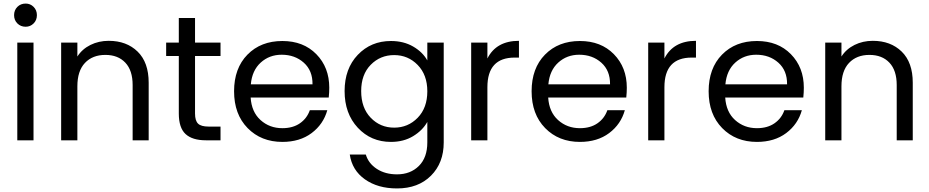

<svg xmlns="http://www.w3.org/2000/svg" viewBox="-20 -787 5212 1077"><path d="M77 0V-548H168V0ZM124 -637Q96 -637 77.5 -655.5Q59 -674 59 -702Q59 -730 77.5 -748.5Q96 -767 124 -767Q150 -767 168.5 -748.5Q187 -730 187 -702Q187 -674 168.5 -655.5Q150 -637 124 -637Z M724 0V-310Q724 -392 683 -435.5Q642 -479 571 -479Q499 -479 456.5 -434Q414 -389 414 -303V0H323V-548H414V-470Q441 -512 487.5 -535Q534 -558 590 -558Q690 -558 752 -497.5Q814 -437 814 -323V0Z M983 -150V-473H912V-548H983V-686H1074V-548H1217V-473H1074V-150Q1074 -110 1091 -93.5Q1108 -77 1150 -77H1217V0H1135Q1059 0 1021 -35Q983 -70 983 -150Z M1560 -480Q1491 -480 1442.5 -436Q1394 -392 1387 -314H1733Q1734 -391 1684 -435.5Q1634 -480 1560 -480ZM1816 -169Q1794 -90 1728 -40.5Q1662 9 1564 9Q1445 9 1369 -68.5Q1293 -146 1293 -275Q1293 -404 1368 -480.5Q1443 -557 1564 -557Q1682 -557 1754.5 -483Q1827 -409 1827 -295Q1827 -268 1824 -240H1386Q1391 -159 1441.5 -113.5Q1492 -68 1564 -68Q1623 -68 1662.5 -95.5Q1702 -123 1718 -169Z M2173 -557Q2244 -557 2297.5 -526Q2351 -495 2377 -448V-548H2469V12Q2469 127 2397.5 198.5Q2326 270 2207 270Q2099 270 2027 219Q1955 168 1942 80H2032Q2047 130 2094 160.5Q2141 191 2207 191Q2282 191 2329.5 144Q2377 97 2377 12V-103Q2350 -55 2297 -23Q2244 9 2173 9Q2061 9 1987 -70.5Q1913 -150 1913 -276Q1913 -402 1987 -479.5Q2061 -557 2173 -557ZM2377 -275Q2377 -367 2323 -422.5Q2269 -478 2191 -478Q2113 -478 2059.5 -423.5Q2006 -369 2006 -276Q2006 -182 2059.5 -126.5Q2113 -71 2191 -71Q2269 -71 2323 -126.5Q2377 -182 2377 -275Z M2714 -298V0H2623V-548H2714V-459Q2764 -558 2891 -558V-464H2867Q2714 -464 2714 -298Z M3229 -480Q3160 -480 3111.5 -436Q3063 -392 3056 -314H3402Q3403 -391 3353 -435.5Q3303 -480 3229 -480ZM3485 -169Q3463 -90 3397 -40.5Q3331 9 3233 9Q3114 9 3038 -68.5Q2962 -146 2962 -275Q2962 -404 3037 -480.5Q3112 -557 3233 -557Q3351 -557 3423.5 -483Q3496 -409 3496 -295Q3496 -268 3493 -240H3055Q3060 -159 3110.5 -113.5Q3161 -68 3233 -68Q3292 -68 3331.5 -95.5Q3371 -123 3387 -169Z M3707 -298V0H3616V-548H3707V-459Q3757 -558 3884 -558V-464H3860Q3707 -464 3707 -298Z M4222 -480Q4153 -480 4104.5 -436Q4056 -392 4049 -314H4395Q4396 -391 4346 -435.5Q4296 -480 4222 -480ZM4478 -169Q4456 -90 4390 -40.5Q4324 9 4226 9Q4107 9 4031 -68.5Q3955 -146 3955 -275Q3955 -404 4030 -480.5Q4105 -557 4226 -557Q4344 -557 4416.5 -483Q4489 -409 4489 -295Q4489 -268 4486 -240H4048Q4053 -159 4103.5 -113.5Q4154 -68 4226 -68Q4285 -68 4324.5 -95.5Q4364 -123 4380 -169Z M5010 0V-310Q5010 -392 4969 -435.5Q4928 -479 4857 -479Q4785 -479 4742.5 -434Q4700 -389 4700 -303V0H4609V-548H4700V-470Q4727 -512 4773.5 -535Q4820 -558 4876 -558Q4976 -558 5038 -497.5Q5100 -437 5100 -323V0Z"/></svg>

Font: SVN-Poppins
Style: Regular
Weight: 400
Designer: Ninad Kale (Devanagari), Jonny Pinhorn (Latin)
Foundry: Indian Type Foundry
Version: Version 3.002 2017